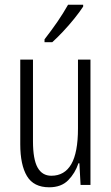

<svg xmlns="http://www.w3.org/2000/svg" viewBox="-20 -785 472 815"><path d="M364 -532V0H322L317 -92H313Q299 -50 269.5 -20Q240 10 189 10Q123 10 94.5 -37.5Q66 -85 66 -173V-532H120V-185Q120 -109 139.5 -74Q159 -39 198 -39Q254 -39 282.5 -88Q311 -137 311 -240V-532ZM333 -757Q318 -734 295 -705.5Q272 -677 247 -650.5Q222 -624 202 -606H169V-618Q200 -658 224 -693Q248 -728 269 -765H333Z"/></svg>

Font: Noto Sans Lao UI ExtCond Light
Style: Regular
Weight: 300
Width: 2
Designer: Monotype Design Team
Foundry: Monotype Imaging Inc.
Version: Version 2.000; ttfautohint (v1.8.4.7-5d5b)